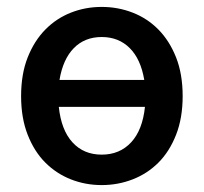

<svg xmlns="http://www.w3.org/2000/svg" viewBox="-20 -523 589 555"><path d="M274 12Q227 12 185 -4.5Q143 -21 111 -53Q79 -85 60 -133.5Q41 -182 41 -245Q41 -309 60 -357Q79 -405 111 -437.5Q143 -470 185 -486.5Q227 -503 274 -503Q321 -503 363.5 -486.5Q406 -470 438 -437.5Q470 -405 489 -357Q508 -309 508 -245Q508 -182 489 -133.5Q470 -85 438 -53Q406 -21 363.5 -4.5Q321 12 274 12ZM274 -416Q225 -416 193.5 -384Q162 -352 152 -292H397Q387 -352 355 -384Q323 -416 274 -416ZM274 -76Q326 -76 359 -111.5Q392 -147 399 -214H150Q157 -147 189.5 -111.5Q222 -76 274 -76Z"/></svg>

Font: CV Source Sans Light
Style: Bold
Weight: 600
Designer: Paul D. Hunt
Foundry: Adobe Systems Incorporated
Version: Version 3.001